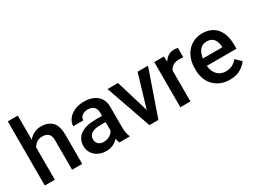

<svg xmlns="http://www.w3.org/2000/svg" viewBox="-52 -1342 2568 1944"><g transform="rotate(-30 1231.5 -370.0)"><path d="M176.8 -750V-467.3Q203.6 -500.5 241.5 -519.3Q279.3 -538.1 325.2 -538.1Q403.3 -538.1 450.2 -492.7Q497.1 -447.3 497.1 -339.4V0H378.9V-340.3Q378.9 -397.5 354.5 -420.4Q330.1 -443.4 284.7 -443.4Q246.1 -443.4 219.2 -425Q192.4 -406.7 176.8 -377V0H59.6V-750Z M931.6 0Q922.9 -19.5 918 -52.2Q895 -26.9 859.9 -8.5Q824.7 9.8 776.4 9.8Q724.6 9.8 684.1 -10.7Q643.6 -31.2 620.6 -66.9Q597.7 -102.5 597.7 -147.5Q597.7 -231.4 660.4 -276.4Q723.1 -321.3 838.9 -321.3H914.1V-357.9Q914.1 -399.9 891.1 -424.8Q868.2 -449.7 820.8 -449.7Q777.8 -449.7 752.2 -428.7Q726.6 -407.7 726.6 -376H609.4Q609.4 -418 636.2 -455.1Q663.1 -492.2 711.9 -515.1Q760.7 -538.1 827.1 -538.1Q886.7 -538.1 932.9 -518.1Q979 -498 1005.6 -457.8Q1032.2 -417.5 1032.2 -356.9V-122.1Q1032.2 -50.3 1052.2 -7.8V0ZM799.3 -83.5Q841.3 -83.5 871.3 -103.5Q901.4 -123.5 914.1 -148.4V-248.5H847.7Q781.7 -248.5 748.5 -224.6Q715.3 -200.7 715.3 -158.7Q715.3 -126.5 737.3 -105Q759.3 -83.5 799.3 -83.5Z M1220.7 -528.3 1335.9 -147 1449.2 -528.3H1571.3L1387.7 0H1282.7L1098.1 -528.3Z M1923.8 -531.7 1922.9 -422.4Q1899.4 -426.3 1875 -426.3Q1831.1 -426.3 1803.2 -408.7Q1775.4 -391.1 1762.2 -360.4V0H1644.5V-528.3H1756.8L1760.3 -465.8Q1779.8 -499.5 1810.3 -518.8Q1840.8 -538.1 1881.8 -538.1Q1892.6 -538.1 1905 -536.1Q1917.5 -534.2 1923.8 -531.7Z M2221.2 9.8Q2143.1 9.8 2085.9 -23.9Q2028.8 -57.6 1998 -115.5Q1967.3 -173.3 1967.3 -246.1V-265.6Q1967.3 -348.6 1998.5 -409.9Q2029.8 -471.2 2084.2 -504.6Q2138.7 -538.1 2207 -538.1Q2282.7 -538.1 2332.8 -505.1Q2382.8 -472.2 2407.7 -413.8Q2432.6 -355.5 2432.6 -279.3V-229H2085.9Q2090.8 -166 2127.9 -124.8Q2165 -83.5 2228 -83.5Q2270.5 -83.5 2303.7 -100.6Q2336.9 -117.7 2361.3 -148.9L2423.3 -88.9Q2397.9 -51.3 2348.1 -20.8Q2298.3 9.8 2221.2 9.8ZM2206.5 -444.3Q2156.7 -444.3 2126.7 -409.4Q2096.7 -374.5 2088.4 -313.5H2316.4V-322.8Q2315.4 -354.5 2304.2 -382.3Q2293 -410.2 2269.3 -427.2Q2245.6 -444.3 2206.5 -444.3Z"/></g></svg>

Font: Vazirmatn RD UI FD Medium
Style: Regular
Weight: 500
Designer: Saber Rastikerdar
Foundry: Saber Rastikerdar
Version: Version 33.003